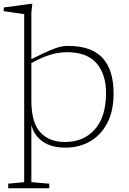

<svg xmlns="http://www.w3.org/2000/svg" viewBox="-28 -762 673 1004"><path d="M98.5 -688 -8.5 -703.5V-723L132.5 -742H141L136 -695.5V-453Q198 -483.5 232.2 -498.2Q266.5 -513 287 -517.5Q307.5 -522 327.5 -522Q449 -522 507.5 -459.8Q566 -397.5 566 -273.5Q566 -180.5 532.2 -117.2Q498.5 -54 441.8 -22Q385 10 315.5 10Q239 10 194.2 -22.5Q149.5 -55 136 -108V190.5L229.5 198.5V222.5H15V198.5L98.5 190.5ZM136 -235.5Q136 -122 182.2 -70.8Q228.5 -19.5 311.5 -19.5Q409.5 -19.5 468 -85.5Q526.5 -151.5 526.5 -276Q526.5 -373 477 -431Q427.5 -489 322 -489Q281 -489 237.5 -476.5Q194 -464 136 -432Z"/></svg>

Font: Newsreader Caption ExtraLight
Style: Regular
Weight: 275
Designer: Hugues Gentile
Foundry: Production Type
Version: Version 1.001